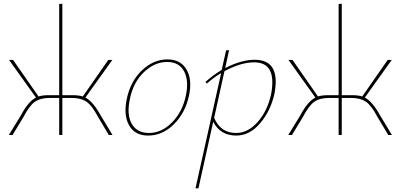

<svg xmlns="http://www.w3.org/2000/svg" viewBox="-20 -732 2173 1041"><path d="M526 -106 590 0H570L511 -99Q479 -160 449 -180.5Q419 -201 370 -201H318V0H301V-201H249Q199 -201 169.5 -180.5Q140 -160 108 -99L48 0H28L93 -106Q133 -182 175 -203L29 -407H51L189 -209Q211 -216 245 -216H301V-710L318 -712V-216H373Q407 -216 429 -209L567 -407H589L443 -203Q484 -182 526 -106Z M783 3Q712 3 680.5 -51.5Q649 -106 667 -194Q687 -291 749.5 -350.5Q812 -410 888 -410Q959 -410 991 -355.5Q1023 -301 1005 -215Q985 -120 923 -58.5Q861 3 783 3ZM787 -11Q857 -11 913.5 -69Q970 -127 988 -215Q1005 -295 978 -345.5Q951 -396 886 -396Q818 -396 760 -340.5Q702 -285 684 -194Q666 -110 694.5 -60.5Q723 -11 787 -11Z M1361 -408Q1503 -408 1468 -224Q1448 -132 1391 -64.5Q1334 3 1261 3Q1174 3 1136 -72L1056 289H1040L1179 -336Q1137 -311 1102 -279L1094 -288Q1136 -325 1182 -353L1206 -459L1222 -460L1201 -363Q1289 -408 1361 -408ZM1450 -222Q1482 -394 1358 -394Q1286 -394 1197 -346L1141 -93Q1176 -11 1260 -11Q1324 -11 1377 -70.5Q1430 -130 1450 -222Z M2041 -106 2105 0H2085L2026 -99Q1994 -160 1964 -180.5Q1934 -201 1885 -201H1833V0H1816V-201H1764Q1714 -201 1684.5 -180.5Q1655 -160 1623 -99L1563 0H1543L1608 -106Q1648 -182 1690 -203L1544 -407H1566L1704 -209Q1726 -216 1760 -216H1816V-710L1833 -712V-216H1888Q1922 -216 1944 -209L2082 -407H2104L1958 -203Q1999 -182 2041 -106Z"/></svg>

Font: EauTestInfant Thin
Style: Italic
Weight: 250
Italic angle: -12°
Designer: Christian Thalmann (Catharsis Fonts)
Version: Version 0.001;PS 000.001;hotconv 1.0.88;makeotf.lib2.5.64775